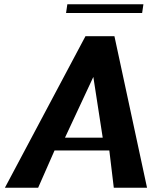

<svg xmlns="http://www.w3.org/2000/svg" viewBox="-20 -881 712 901"><path d="M3 0H159L236 -175H493L514 0H670L517 -711H381ZM290 -820H647L653 -861H296ZM285 -235 418 -520 462 -235Z"/></svg>

Font: Aerodynamic
Style: Obl
Weight: 500
Designer: Google
Version: Version 2.000980; 2014